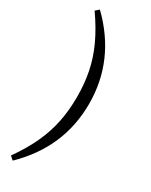

<svg xmlns="http://www.w3.org/2000/svg" viewBox="-240 -796 814 1036"><g transform="rotate(30 166.5 -277.5)"><path d="M177 -278Q177 -360 162.5 -432.5Q148 -505 115 -577Q82 -649 26 -729L48 -748Q252 -550 252 -278Q252 -5 48 193L26 174Q82 94 115 22Q148 -50 162.5 -123Q177 -196 177 -278Z"/></g></svg>

Font: Source Serif 4 Subhead
Style: Regular
Weight: 400
Designer: Frank Grießhammer
Foundry: Adobe Systems Incorporated
Version: Version 4.004;hotconv 1.0.117;makeotfexe 2.5.65602